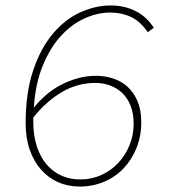

<svg xmlns="http://www.w3.org/2000/svg" viewBox="-20 -672 640 704"><path d="M272 12Q229 12 193 -4Q157 -20 130.5 -50Q104 -80 89 -123Q74 -166 74 -220Q74 -332 101.5 -413.5Q129 -495 173.5 -548Q218 -601 274 -626.5Q330 -652 386 -652Q436 -652 477 -631.5Q518 -611 544 -570L522 -554Q493 -595 459 -610.5Q425 -626 384 -626Q338 -626 291 -605Q244 -584 204.5 -541.5Q165 -499 137.5 -433Q110 -367 104 -277Q123 -301 147.5 -322.5Q172 -344 201 -359.5Q230 -375 263 -384.5Q296 -394 332 -394Q364 -394 394 -384.5Q424 -375 447 -354.5Q470 -334 484 -301.5Q498 -269 498 -224Q498 -173 480.5 -129.5Q463 -86 433 -54.5Q403 -23 361.5 -5.5Q320 12 272 12ZM274 -14Q316 -14 352 -30.5Q388 -47 414 -75Q440 -103 455 -140Q470 -177 470 -218Q470 -258 458 -286.5Q446 -315 426 -333Q406 -351 381 -359.5Q356 -368 330 -368Q264 -368 207 -334.5Q150 -301 102 -241V-226Q102 -175 115 -135.5Q128 -96 151 -69Q174 -42 205.5 -28Q237 -14 274 -14Z"/></svg>

Font: Source Code Pro ExtraLight
Style: Italic
Weight: 200
Italic angle: -11°
Monospace: yes
Designer: Paul D. Hunt, Teo Tuominen
Foundry: Adobe Systems Incorporated
Version: Version 1.050;PS 1.000;hotconv 16.6.51;makeotf.lib2.5.65220